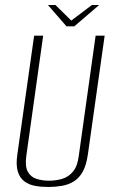

<svg xmlns="http://www.w3.org/2000/svg" viewBox="-20 -733 457 765"><path d="M172 12Q144 12 119.5 7.5Q95 3 77 -10.5Q59 -24 51 -49.5Q43 -75 49 -117L116 -591H152L85 -113Q79 -71 90.5 -49.5Q102 -28 125 -20.5Q148 -13 175 -13Q203 -13 228 -20.5Q253 -28 271 -49.5Q289 -71 294 -113L361 -591H397L330 -117Q324 -75 310 -49.5Q296 -24 274.5 -10.5Q253 3 226.5 7.5Q200 12 172 12ZM245 -628 171 -713H201L264 -651L346 -713H375L276 -628Z"/></svg>

Font: Alumni Sans ExtraLight
Style: Italic
Weight: 250
Italic angle: -8°
Version: Version 1.016